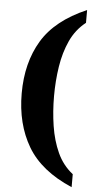

<svg xmlns="http://www.w3.org/2000/svg" viewBox="-61 -810 498 988"><g transform="rotate(5 188.0 -316.5)"><path d="M348 141Q187 72 118.5 -44Q50 -160 50 -318Q50 -476 118.5 -590.5Q187 -705 348 -774V-708Q296 -667 268 -606Q240 -545 228.5 -471Q217 -397 217 -318Q217 -239 228.5 -164.5Q240 -90 268 -28.5Q296 33 348 74Z"/></g></svg>

Font: Noto Serif Armenian Condensed ExtraBold
Style: Regular
Weight: 800
Width: 3
Designer: Monotype Design Team
Foundry: Monotype Imaging Inc.
Version: Version 2.008; ttfautohint (v1.8.4.7-5d5b)